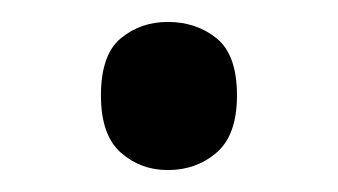

<svg xmlns="http://www.w3.org/2000/svg" viewBox="-20 -141 308 175"><path d="M72 -54Q72 -91 90 -106Q108 -121 133 -121Q159 -121 177.5 -106Q196 -91 196 -54Q196 -18 177.5 -2Q159 14 133 14Q108 14 90 -2Q72 -18 72 -54Z"/></svg>

Font: Noto Sans Nushu
Style: Regular
Weight: 400
Designer: Lisa Huang
Foundry: Lisa Huang
Version: Version 1.003; ttfautohint (v1.8.4.7-5d5b)